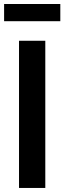

<svg xmlns="http://www.w3.org/2000/svg" viewBox="-31 -929 318 949"><path d="M192.9 -727.5V0H63V-727.5ZM267.1 -909.2V-824.2H-10.7V-909.2Z"/></svg>

Font: Inter 28pt SemiBold
Style: Regular
Weight: 600
Designer: Rasmus Andersson
Foundry: rsms
Version: Version 4.001;git-66647c0bb